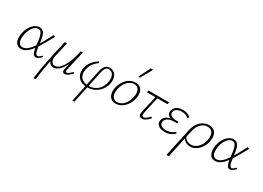

<svg xmlns="http://www.w3.org/2000/svg" viewBox="-17 -1643 3921 2864"><g transform="rotate(30 1943.5 -211.0)"><path d="M163 5Q116 5 88.5 -23Q61 -51 53.5 -99Q46 -147 58 -206Q71 -267 99.5 -314.5Q128 -362 166.5 -388.5Q205 -415 247 -415Q280 -415 301.5 -399Q323 -383 335.5 -355Q348 -327 355.5 -290Q363 -253 368 -211Q374 -164 379.5 -122Q385 -80 397 -53.5Q409 -27 430 -27Q448 -27 464 -41Q480 -55 497 -71L511 -55Q492 -34 467.5 -15Q443 4 417 4Q392 4 377.5 -14.5Q363 -33 354.5 -63Q346 -93 341 -129Q336 -165 332 -200Q327 -253 317.5 -295Q308 -337 290.5 -361Q273 -385 241 -385Q210 -385 181 -362Q152 -339 130 -297.5Q108 -256 97 -203Q88 -154 92.5 -114Q97 -74 117 -50.5Q137 -27 173 -27Q202 -27 230.5 -44.5Q259 -62 288.5 -95Q318 -128 349 -175.5Q380 -223 413.5 -284Q447 -345 484 -418L516 -406Q475 -332 439.5 -269Q404 -206 370 -155Q336 -104 303 -68.5Q270 -33 235.5 -14Q201 5 163 5Z M543 289Q568 114 603.5 -61Q639 -236 681 -410H719L660 -153Q653 -121 658.5 -92.5Q664 -64 681.5 -46.5Q699 -29 727 -29Q758 -29 789 -51Q820 -73 850.5 -119.5Q881 -166 907.5 -238.5Q934 -311 956 -410H980Q950 -268 908 -176.5Q866 -85 818 -40.5Q770 4 720 4Q707 4 690 -1.5Q673 -7 659 -20Q645 -33 638.5 -56.5Q632 -80 637 -115L642 -86Q624 1 608 96.5Q592 192 583 284ZM913 4Q898 4 888.5 -3.5Q879 -11 876.5 -25.5Q874 -40 879 -61L960 -410H992L914 -69Q909 -48 912.5 -38.5Q916 -29 929 -29Q949 -29 970.5 -46.5Q992 -64 1018 -91L1034 -74Q1001 -38 971 -17Q941 4 913 4Z M1215 289 1334 -275Q1338 -298 1346.5 -323Q1355 -348 1369 -369Q1383 -390 1404 -403Q1425 -416 1457 -416Q1489 -416 1515.5 -402Q1542 -388 1559.5 -361.5Q1577 -335 1582.5 -299Q1588 -263 1580 -218Q1567 -153 1528 -102Q1489 -51 1431.5 -22Q1374 7 1304 7Q1254 7 1214 -9Q1174 -25 1149 -54.5Q1124 -84 1115 -125Q1106 -166 1117 -215Q1131 -284 1173.5 -335.5Q1216 -387 1266 -414L1280 -394Q1240 -370 1203 -322.5Q1166 -275 1154 -211Q1142 -153 1158 -110.5Q1174 -68 1213.5 -45Q1253 -22 1311 -22Q1376 -22 1424 -48.5Q1472 -75 1502 -120.5Q1532 -166 1542 -223Q1553 -279 1541.5 -316Q1530 -353 1506.5 -371Q1483 -389 1455 -389Q1424 -389 1407 -371Q1390 -353 1382 -326.5Q1374 -300 1368 -275L1249 289Z M1793 6Q1742 6 1711 -20Q1680 -46 1669 -91Q1658 -136 1670 -193Q1684 -259 1718 -309.5Q1752 -360 1800 -388Q1848 -416 1900 -416Q1950 -416 1981.5 -391Q2013 -366 2024 -321.5Q2035 -277 2023 -219Q2010 -156 1976.5 -105Q1943 -54 1895.5 -24Q1848 6 1793 6ZM1802 -25Q1845 -25 1882 -50.5Q1919 -76 1945.5 -120Q1972 -164 1982 -217Q1998 -289 1975 -337.5Q1952 -386 1892 -386Q1852 -386 1815 -362.5Q1778 -339 1750.5 -296.5Q1723 -254 1711 -195Q1695 -117 1720 -71Q1745 -25 1802 -25ZM1887 -511 1987 -711H2029L1916 -511Z M2246 4Q2224 4 2211.5 -4.5Q2199 -13 2195 -28Q2191 -43 2193 -63Q2195 -83 2200 -106L2269 -407H2303L2236 -108Q2230 -79 2230 -61.5Q2230 -44 2237 -35.5Q2244 -27 2257 -27Q2281 -27 2305 -46Q2329 -65 2358 -94L2374 -75Q2341 -40 2310.5 -18Q2280 4 2246 4ZM2114 -375 2124 -409 2479 -410 2469 -374Z M2635 6Q2589 6 2555 -9Q2521 -24 2505 -52Q2489 -80 2499 -119Q2511 -168 2561.5 -194.5Q2612 -221 2695 -221L2693 -200Q2647 -200 2613 -215Q2579 -230 2564.5 -256.5Q2550 -283 2558 -319Q2566 -349 2587 -371Q2608 -393 2641 -404.5Q2674 -416 2717 -416Q2762 -416 2795 -403Q2828 -390 2849 -367L2830 -342Q2811 -362 2782 -373.5Q2753 -385 2713 -385Q2665 -385 2632 -366Q2599 -347 2592 -314Q2586 -286 2599 -267Q2612 -248 2639 -238.5Q2666 -229 2701 -229H2745L2740 -199H2696Q2623 -199 2583.5 -176Q2544 -153 2536 -118Q2528 -78 2555.5 -52Q2583 -26 2640 -26Q2691 -26 2728.5 -42.5Q2766 -59 2792 -83L2805 -59Q2775 -32 2735.5 -13Q2696 6 2635 6Z M2836 289Q2850 226 2862 167.5Q2874 109 2887 50Q2900 -9 2913 -70.5Q2926 -132 2941 -201Q2956 -269 2989.5 -316.5Q3023 -364 3069 -389.5Q3115 -415 3166 -415Q3219 -415 3252.5 -389.5Q3286 -364 3297.5 -318.5Q3309 -273 3297 -213Q3285 -151 3252 -101.5Q3219 -52 3173.5 -23.5Q3128 5 3075 5Q3044 5 3017.5 -5.5Q2991 -16 2971 -35Q2951 -54 2940 -80L2953 -99Q2971 -63 3003 -44.5Q3035 -26 3072 -26Q3118 -26 3155.5 -50.5Q3193 -75 3220 -117Q3247 -159 3258 -213Q3273 -292 3246.5 -337.5Q3220 -383 3158 -383Q3118 -383 3082 -362Q3046 -341 3019.5 -300Q2993 -259 2980 -200Q2974 -171 2968.5 -147Q2963 -123 2956.5 -92.5Q2950 -62 2940 -15Q2930 32 2914.5 105Q2899 178 2876 289Z M3506 5Q3459 5 3431.5 -23Q3404 -51 3396.5 -99Q3389 -147 3401 -206Q3414 -267 3442.5 -314.5Q3471 -362 3509.5 -388.5Q3548 -415 3590 -415Q3623 -415 3644.5 -399Q3666 -383 3678.5 -355Q3691 -327 3698.5 -290Q3706 -253 3711 -211Q3717 -164 3722.5 -122Q3728 -80 3740 -53.5Q3752 -27 3773 -27Q3791 -27 3807 -41Q3823 -55 3840 -71L3854 -55Q3835 -34 3810.5 -15Q3786 4 3760 4Q3735 4 3720.5 -14.5Q3706 -33 3697.5 -63Q3689 -93 3684 -129Q3679 -165 3675 -200Q3670 -253 3660.5 -295Q3651 -337 3633.5 -361Q3616 -385 3584 -385Q3553 -385 3524 -362Q3495 -339 3473 -297.5Q3451 -256 3440 -203Q3431 -154 3435.5 -114Q3440 -74 3460 -50.5Q3480 -27 3516 -27Q3545 -27 3573.5 -44.5Q3602 -62 3631.5 -95Q3661 -128 3692 -175.5Q3723 -223 3756.5 -284Q3790 -345 3827 -418L3859 -406Q3818 -332 3782.5 -269Q3747 -206 3713 -155Q3679 -104 3646 -68.5Q3613 -33 3578.5 -14Q3544 5 3506 5Z"/></g></svg>

Font: Ysabeau Infant ExtraLight
Style: Italic
Weight: 250
Italic angle: -12°
Designer: Christian Thalmann (Catharsis Fonts)
Version: Version 2.001;gftools[0.9.30]; featfreeze: ss01,ss02,lnum